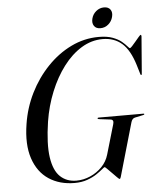

<svg xmlns="http://www.w3.org/2000/svg" viewBox="-58 -909 796 968"><g transform="rotate(-5 340.0 -424.5)"><path d="M465 -713Q507 -713 535 -702.5Q563 -692 579.8 -678Q596.5 -664 605.2 -653.5Q614 -643 617.5 -643Q620.5 -643 629 -652.2Q637.5 -661.5 647.8 -673.8Q658 -686 666.2 -695.5Q674.5 -705 676.5 -705Q680.5 -705 680.5 -697.5L665.5 -509.5Q665 -503 662 -503Q659 -503 657.5 -509.5L644 -554.5Q620.5 -632 581.2 -666.2Q542 -700.5 483.5 -700.5Q427 -700.5 376.2 -669.5Q325.5 -638.5 284.5 -584.2Q243.5 -530 214.8 -459.5Q186 -389 173.5 -310Q156.5 -197.5 166.5 -129.8Q176.5 -62 209 -31.5Q241.5 -1 290.5 -1Q326.5 -1 360.8 -16Q395 -31 420.5 -57.2Q446 -83.5 456 -118.5L500 -269Q506.5 -291 488 -293L430.5 -300Q423.5 -301 424 -304.5Q424 -308 429.5 -308H656.5Q660.5 -308 660.5 -305Q660 -302 654 -301L612 -292Q598 -289 592.5 -271L514.5 0Q512 9.5 507.5 9.5Q505.5 9.5 495.5 -0.5Q485.5 -10.5 472.8 -23.5Q460 -36.5 450 -46.5Q440 -56.5 438 -56.5Q435 -56.5 423.5 -46.5Q412 -36.5 392.2 -23.2Q372.5 -10 344.5 0Q316.5 10 280.5 10Q205 10 150.2 -26.2Q95.5 -62.5 71.8 -133.5Q48 -204.5 64.5 -307.5Q77 -388.5 113.2 -461.5Q149.5 -534.5 203.8 -591.2Q258 -648 324.8 -680.5Q391.5 -713 465 -713ZM478 -756Q456 -756 446 -770.8Q436 -785.5 441.5 -807.5Q447 -830 464.8 -844.5Q482.5 -859 504.5 -859Q527 -859 537 -844.5Q547 -830 541 -807.5Q535.5 -785.5 518.2 -770.8Q501 -756 478 -756Z"/></g></svg>

Font: Fraunces 144pt
Style: Italic
Weight: 400
Italic angle: -16°
Version: Version 1.000;[b76b70a41]